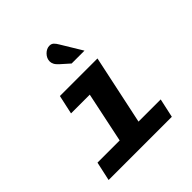

<svg xmlns="http://www.w3.org/2000/svg" viewBox="-191 -869 1015 1015"><g transform="rotate(-45 316.0 -361.5)"><path d="M49.5 0 72.8 -106.5H238.7L298.1 -389.5H158L181.3 -496H462.2L379.5 -106.5H545.4L522.1 0ZM346.8 -573.7 298.3 -616.9Q283.5 -630.3 277.9 -641.4Q272.3 -652.4 272.3 -663.2Q272.3 -686.4 290.4 -704.9Q308.6 -723.4 330.8 -723.4Q344.9 -723.4 354.2 -714.5Q363.6 -705.6 372.9 -689.2L442.9 -573.7Z"/></g></svg>

Font: Atkinson Hyperlegible Mono ExtraLight
Style: Italic
Weight: 200
Italic angle: -12°
Monospace: yes
Designer: Elliott Scott, Megan Eiswerth, Linus Boman, Theodore Petrosky, Letters from Sweden
Foundry: Applied Design Works, Letters from Sweden
Version: Version 2.001